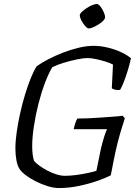

<svg xmlns="http://www.w3.org/2000/svg" viewBox="-20 -952 706 972"><path d="M279 0Q252 0 221.5 -9.5Q191 -19 162 -33.5Q133 -48 110.5 -65Q88 -82 78 -98Q68 -114 63 -141.5Q58 -169 58 -201Q58 -237 64.5 -283Q71 -329 82 -378.5Q93 -428 107 -474Q121 -520 136.5 -558Q152 -596 166 -617Q190 -634 224.5 -652Q259 -670 299 -685.5Q339 -701 379 -710.5Q419 -720 454 -720Q489 -720 526 -711Q563 -702 594 -687.5Q625 -673 643 -657Q637 -629 627.5 -597.5Q618 -566 607.5 -539Q597 -512 588 -497Q572 -495 561 -498.5Q550 -502 546 -505L552 -625Q540 -632 516.5 -639.5Q493 -647 467.5 -652.5Q442 -658 424 -658Q401 -658 368 -651Q335 -644 302 -634Q269 -624 245 -612Q226 -581 207.5 -532Q189 -483 174.5 -426Q160 -369 151.5 -312.5Q143 -256 143 -211Q143 -188 145.5 -169Q148 -150 152 -138Q161 -127 178.5 -114Q196 -101 218.5 -89Q241 -77 265 -69.5Q289 -62 308 -62Q335 -62 365.5 -66Q396 -70 423.5 -76Q451 -82 468 -87L490 -195Q498 -230 507 -258.5Q516 -287 522 -298H353Q357 -317 362.5 -332Q368 -347 372 -352Q395 -352 424 -353Q453 -354 485 -356.5Q517 -359 547.5 -361Q578 -363 601 -366L612 -353Q606 -334 596.5 -304Q587 -274 576.5 -233.5Q566 -193 556 -142L541 -65Q520 -53 476.5 -37.5Q433 -22 381 -11Q329 0 279 0ZM430 -808Q422 -808 411 -820.5Q400 -833 392 -848.5Q384 -864 384 -874Q384 -882 394.5 -892Q405 -902 419.5 -911.5Q434 -921 448 -926.5Q462 -932 470 -932Q478 -932 488 -919.5Q498 -907 505 -891Q512 -875 512 -865Q512 -857 502.5 -847Q493 -837 479 -828.5Q465 -820 451.5 -814Q438 -808 430 -808Z"/></svg>

Font: Texturina Medium 12pt ExtraLight
Style: Italic
Weight: 250
Italic angle: -11°
Version: Version 1.002